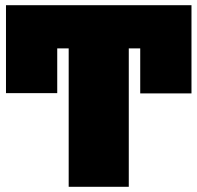

<svg xmlns="http://www.w3.org/2000/svg" viewBox="-20 -718 759 738"><path d="M3 -698V-360H200V-532H244V0H475V-532H519V-359H716V-698Z"/></svg>

Font: Fira Sans Ultra
Style: Regular
Weight: 950
Designer: Carrois Corporate & Edenspiekermann AG
Foundry: Carrois Corporate GbR & Edenspiekermann AG
Version: Version 4.203;PS 004.203;hotconv 1.0.88;makeotf.lib2.5.64775